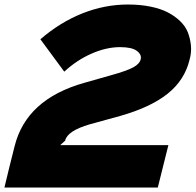

<svg xmlns="http://www.w3.org/2000/svg" viewBox="-32 -840 876 860"><path d="M816.9 -571.8Q794.9 -481 718.8 -420.2Q642.6 -359.4 506.8 -320.8L370.1 -283.2Q269.5 -253.9 259.8 -210L237.8 -189.9H722.2L674.8 0H-12.2Q11.2 -98.1 33.2 -184.1Q85.4 -396 346.2 -469.2L461.9 -502Q539.1 -523.4 566.7 -539.3Q594.2 -555.2 598.1 -574.2Q603.5 -595.2 581.1 -612.1Q558.6 -628.9 505.9 -628.9Q444.8 -628.9 378.7 -600.1Q312.5 -571.3 255.9 -519L148.9 -664.1Q237.8 -740.7 337.6 -780.3Q437.5 -819.8 541 -819.8Q595.7 -819.8 641.4 -810.5Q687 -801.3 719.2 -784.7Q751.5 -768.1 775.1 -745.1Q798.8 -722.2 809.6 -694.6Q820.3 -667 823.2 -635.7Q826.2 -604.5 816.9 -571.8Z"/></svg>

Font: Sinkin Sans 900 X Black Italic
Style: Regular
Weight: 950
Italic angle: -112°
Designer: Keith Bates
Foundry: K-Type
Version: Sinkin Sans (version 1.0)  by Keith Bates   •   © 2014   www